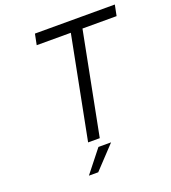

<svg xmlns="http://www.w3.org/2000/svg" viewBox="-152 -795 968 1084"><g transform="rotate(-20 331.5 -253.0)"><path d="M255 -2 375 -617H170L183 -682H663L650 -617H445L325 -2ZM195 176 301 42H377L251 176Z"/></g></svg>

Font: Teachers
Style: Italic
Weight: 400
Italic angle: -11°
Designer: Alfredo Marco Pradil, Chank Diesel
Version: Version 1.001